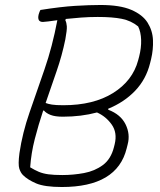

<svg xmlns="http://www.w3.org/2000/svg" viewBox="-20 -740 640 770"><path d="M228 10Q159 10 125 -4.5Q91 -19 72 -38Q63 -47 57.5 -63.5Q52 -80 58 -126Q70 -207 98.5 -289Q127 -371 158.5 -462Q190 -553 210 -659Q188 -656 173 -654Q158 -652 152 -652Q128 -652 135 -682Q137 -689 138.5 -692.5Q140 -696 142 -700Q224 -713 281.5 -716.5Q339 -720 383 -720Q461 -720 506.5 -700.5Q552 -681 572 -649Q592 -617 593.5 -579Q595 -541 586 -503L582 -487Q566 -422 522 -376Q478 -330 414 -304V-300Q464 -281 483.5 -241.5Q503 -202 492 -161L488 -145Q450 10 228 10ZM242 -582Q229 -518 207 -454.5Q185 -391 163 -327Q173 -323 188.5 -320.5Q204 -318 234 -318Q355 -318 433.5 -367Q512 -416 534 -498L538 -513Q547 -548 546 -580Q545 -612 534 -634Q506 -657 468.5 -664.5Q431 -672 372 -672Q337 -672 304.5 -669.5Q272 -667 244 -664L242 -659Q247 -649 248 -634.5Q249 -620 242 -582ZM101 -69Q119 -58 135.5 -51Q152 -44 174 -41Q196 -38 230 -38Q274 -38 317 -46Q360 -54 392.5 -78Q425 -102 437 -150L440 -162Q451 -208 428 -240.5Q405 -273 369 -289Q306 -272 232 -272Q201 -272 183 -279Q165 -286 156 -297L153 -296Q134 -239 119.5 -182.5Q105 -126 101 -69Z"/></svg>

Font: Recursive Sn Csl St Lt
Style: Italic
Weight: 300
Italic angle: -15°
Version: Version 1.079;hotconv 1.0.112;makeotfexe 2.5.65598; ttfautoh